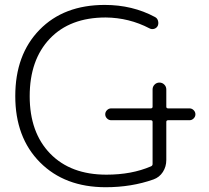

<svg xmlns="http://www.w3.org/2000/svg" viewBox="-20 -784 861 792"><path d="M438.5 -288.1Q428.7 -288.1 421.4 -295.4Q414.1 -302.7 414.1 -312.5Q414.1 -322.3 421.4 -329.6Q428.7 -336.9 438.5 -336.9H601.6Q609.4 -336.9 609.4 -343.8V-415Q609.4 -426.8 617.7 -435.1Q626 -443.4 637.7 -443.4Q649.4 -443.4 657.7 -435.1Q666 -426.8 666 -415V-343.8Q666 -336.9 673.8 -336.9H761.7Q771.5 -336.9 778.8 -329.6Q786.1 -322.3 786.1 -312.5Q786.1 -302.7 778.8 -295.4Q771.5 -288.1 761.7 -288.1H673.8Q666 -288.1 666 -281.2V-124Q666 -96.7 651.9 -74.7Q637.7 -52.7 613.3 -43.9Q522.5 -11.7 416 -11.7Q247.1 -11.7 145 -114.3Q43 -216.8 43 -387.7Q43 -558.6 143.1 -661.1Q243.2 -763.7 412.1 -763.7Q526.4 -763.7 619.1 -713.9Q628.9 -709 631.8 -698.2Q634.8 -687.5 630.9 -677.7Q626 -668 615.7 -665Q605.5 -662.1 596.7 -667Q512.7 -710.9 416 -711.9Q268.6 -711.9 185.5 -624.5Q102.5 -537.1 102.5 -387.2Q102.5 -237.3 187 -150.4Q271.5 -63.5 418.9 -63.5Q523.4 -63.5 602.5 -97.7Q609.4 -100.6 609.4 -107.4V-281.2Q609.4 -288.1 601.6 -288.1Z"/></svg>

Font: Gen Jyuu Gothic P Light
Style: Regular
Weight: 200
Designer: [Source Han Sans]
Ryoko NISHIZUKA  (kana & ideographs); Paul D. Hunt (Latin, Greek & Cyrillic); Wenlong ZHANG  (bopomofo
Version: Version 1.002.20150607